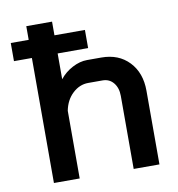

<svg xmlns="http://www.w3.org/2000/svg" viewBox="-79 -772 781 844"><g transform="rotate(-10 311.5 -350.0)"><path d="M565 -329V0H450V-326Q450 -362 431.5 -384.5Q413 -407 383 -407H319Q280 -407 249 -378Q218 -349 209 -302V0H94V-558H14V-639H94V-700H209V-639H345V-558H209V-443Q232 -472 265.5 -489.5Q299 -507 331 -507H395Q472 -507 518.5 -458Q565 -409 565 -329Z"/></g></svg>

Font: Bai Jamjuree SemiBold
Style: Regular
Weight: 600
Version: Version 1.000; ttfautohint (v1.6)